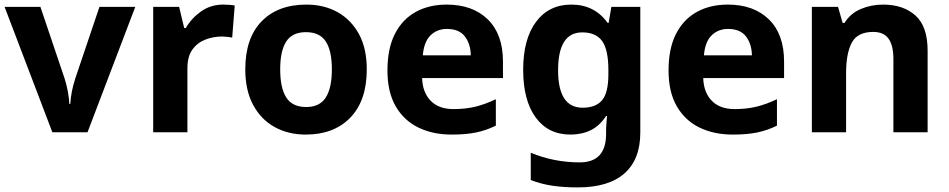

<svg xmlns="http://www.w3.org/2000/svg" viewBox="-20 -576 4134 836"><path d="M208 0 0 -546H156L261 -235Q270 -207 275.5 -177Q281 -147 282 -123H286Q289 -177 308 -235L413 -546H569L361 0Z M952 -556Q963 -556 978 -555Q993 -554 1002 -552L991 -412Q984 -414 970.5 -415.5Q957 -417 947 -417Q909 -417 874 -403.5Q839 -390 817.5 -360Q796 -330 796 -278V0H647V-546H760L782 -454H789Q813 -496 855 -526Q897 -556 952 -556Z M1577 -274Q1577 -138 1505.5 -64Q1434 10 1311 10Q1235 10 1175.5 -23Q1116 -56 1082 -119.5Q1048 -183 1048 -274Q1048 -410 1119 -483Q1190 -556 1314 -556Q1391 -556 1450 -523Q1509 -490 1543 -427.5Q1577 -365 1577 -274ZM1200 -274Q1200 -193 1226.5 -151.5Q1253 -110 1313 -110Q1372 -110 1398.5 -151.5Q1425 -193 1425 -274Q1425 -355 1398.5 -395.5Q1372 -436 1312 -436Q1253 -436 1226.5 -395.5Q1200 -355 1200 -274Z M1925 -556Q2038 -556 2104 -491.5Q2170 -427 2170 -308V-236H1818Q1820 -173 1855.5 -137Q1891 -101 1954 -101Q2007 -101 2050 -111.5Q2093 -122 2139 -144V-29Q2099 -9 2054.5 0.5Q2010 10 1947 10Q1865 10 1802 -20.5Q1739 -51 1703 -113Q1667 -175 1667 -269Q1667 -365 1699.5 -428.5Q1732 -492 1790 -524Q1848 -556 1925 -556ZM1926 -450Q1883 -450 1854.5 -422Q1826 -394 1821 -335H2030Q2029 -385 2004 -417.5Q1979 -450 1926 -450Z M2468 -556Q2569 -556 2626 -476H2630L2642 -546H2768V1Q2768 118 2699 179Q2630 240 2495 240Q2437 240 2387.5 233Q2338 226 2291 208V89Q2392 131 2504 131Q2619 131 2619 7V-4Q2619 -21 2620.5 -39Q2622 -57 2623 -71H2619Q2591 -28 2552 -9Q2513 10 2464 10Q2367 10 2312.5 -64.5Q2258 -139 2258 -272Q2258 -406 2314 -481Q2370 -556 2468 -556ZM2515 -435Q2410 -435 2410 -270Q2410 -107 2517 -107Q2574 -107 2601.5 -139.5Q2629 -172 2629 -253V-271Q2629 -359 2602 -397Q2575 -435 2515 -435Z M3149 -556Q3262 -556 3328 -491.5Q3394 -427 3394 -308V-236H3042Q3044 -173 3079.5 -137Q3115 -101 3178 -101Q3231 -101 3274 -111.5Q3317 -122 3363 -144V-29Q3323 -9 3278.5 0.5Q3234 10 3171 10Q3089 10 3026 -20.5Q2963 -51 2927 -113Q2891 -175 2891 -269Q2891 -365 2923.5 -428.5Q2956 -492 3014 -524Q3072 -556 3149 -556ZM3150 -450Q3107 -450 3078.5 -422Q3050 -394 3045 -335H3254Q3253 -385 3228 -417.5Q3203 -450 3150 -450Z M3825 -556Q3913 -556 3966 -508.5Q4019 -461 4019 -356V0H3870V-319Q3870 -378 3849 -407.5Q3828 -437 3782 -437Q3714 -437 3689 -390.5Q3664 -344 3664 -257V0H3515V-546H3629L3649 -476H3657Q3683 -518 3728.5 -537Q3774 -556 3825 -556Z"/></svg>

Font: Noto IKEA Simplified Chinese
Style: Bold
Weight: 700
Designer: Monotype Design Team
Foundry: Monotype Imaging Inc.
Version: Version 1.100